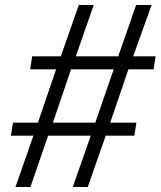

<svg xmlns="http://www.w3.org/2000/svg" viewBox="-20 -750 644 770"><path d="M42 0 114 -206H24L32 -258H132L205 -472H101L109 -524H224L296 -730H356L284 -524H454L526 -730H588L514 -524H604L596 -472H495L422 -258H527L519 -206H404L332 0H272L344 -206H173L102 0ZM192 -258H362L436 -472H265Z"/></svg>

Font: NKDuy Mono ExtraLight
Style: Italic
Weight: 200
Italic angle: -9°
Monospace: yes
Designer: NKDuy
Foundry: NKDuy
Version: Version 2.251; ttfautohint (v1.8.4.7-5d5b)